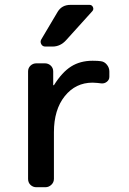

<svg xmlns="http://www.w3.org/2000/svg" viewBox="-20 -785 540 805"><path d="M275.4 -764.6H355.5Q365.2 -764.6 369.6 -755.4Q374 -746.1 367.2 -738.3L257.8 -617.2Q233.4 -589.8 200.2 -589.8H169.9Q158.2 -589.8 152.8 -600.1Q147.5 -610.4 153.3 -620.1L221.7 -735.4Q239.3 -764.6 275.4 -764.6ZM132.8 0Q118.2 0 107.9 -9.8Q97.7 -19.5 97.7 -35.2V-485.4Q97.7 -500 107.9 -509.8Q118.2 -519.5 132.8 -519.5H168Q182.6 -519.5 192.9 -509.8Q203.1 -500 203.1 -485.4V-428.7Q203.1 -427.7 204.1 -427.7H206.1Q240.2 -482.4 278.3 -506.3Q316.4 -530.3 368.2 -530.3Q392.6 -530.3 403.3 -528.3Q418 -526.4 428.2 -513.7Q438.5 -501 438.5 -485.4V-462.9Q438.5 -450.2 427.7 -441.9Q417 -433.6 403.3 -435.5Q391.6 -437.5 368.2 -438.5Q296.9 -438.5 251.5 -381.8Q206.1 -325.2 206.1 -230.5V-35.2Q206.1 -20.5 195.3 -10.3Q184.6 0 169.9 0Z"/></svg>

Font: Rounded-L Mgen+ 1m medium
Style: Regular
Weight: 500
Designer: [Source Han Sans]
Ryoko NISHIZUKA  (kana & ideographs); Paul D. Hunt (Latin, Greek & Cyrillic); Wenlong ZHANG  (bopomofo
Version: Version 1.059.20150602